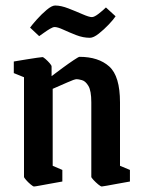

<svg xmlns="http://www.w3.org/2000/svg" viewBox="-20 -666 522 696"><path d="M103 10Q100 10 91 2.5Q82 -5 74.5 -13.5Q67 -22 67 -25V-386L30 -401V-443Q30 -443 44.5 -445.5Q59 -448 78 -451Q97 -454 113.5 -456.5Q130 -459 134 -459Q137 -459 145 -452Q153 -445 160 -437Q167 -429 167 -425V-390Q184 -403 206.5 -419.5Q229 -436 247 -448Q265 -460 268 -460Q337 -460 376 -425Q415 -390 415 -295V-65L451 -50V-8Q451 -8 437 -5.5Q423 -3 403.5 0.5Q384 4 368 7Q352 10 349 10Q345 10 336 2.5Q327 -5 319 -13.5Q311 -22 311 -25V-295Q311 -337 300.5 -354.5Q290 -372 277 -375.5Q264 -379 258 -379Q250 -379 223.5 -367Q197 -355 171 -344V-65L206 -50V-8Q206 -8 192 -5.5Q178 -3 158.5 0.5Q139 4 123 7Q107 10 103 10ZM306 -529Q281 -529 255.5 -539Q230 -549 209.5 -558.5Q189 -568 178 -568Q172 -568 161 -561.5Q150 -555 139 -547Q128 -539 122 -535L89 -566Q97 -577 114 -596Q131 -615 149.5 -630.5Q168 -646 180 -646Q201 -646 228 -635.5Q255 -625 279 -614.5Q303 -604 313 -604Q322 -604 338 -616.5Q354 -629 364 -639L399 -607Q392 -596 374.5 -577.5Q357 -559 338 -544Q319 -529 306 -529Z"/></svg>

Font: Grenze Gotisch Medium
Style: Regular
Weight: 500
Designer: Renata Polastri
Foundry: Omnibus-Type
Version: Version 1.001